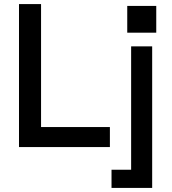

<svg xmlns="http://www.w3.org/2000/svg" viewBox="-20 -720 841 940"><path d="M73 0H518V-98H181V-700H73ZM526 200H725V-493H622V111H526ZM603 -560H745V-691H603Z"/></svg>

Font: Meta Space Medium
Style: Regular
Weight: 500
Designer: Meta Pool / Florian Karsten
Foundry: Meta Pool / Florian Karsten
Version: Version 2.000;Glyphs 3.1.1 (3137)